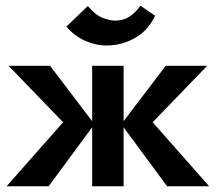

<svg xmlns="http://www.w3.org/2000/svg" viewBox="-20 -651 754 671"><path d="M564 0 404 -217 559 -421H704L478 -187V-264L711 0ZM3 0 236 -264V-187L10 -421H155L310 -217L150 0ZM302 0V-421H412V0ZM353 -492Q314 -492 276.5 -509Q239 -526 212 -558L287 -630Q314 -598 339 -588.5Q364 -579 383 -579Q409 -579 429.5 -591Q450 -603 471 -631L522 -596Q497 -543 450.5 -517.5Q404 -492 353 -492Z"/></svg>

Font: Ysabeau Office
Style: Bold
Weight: 700
Designer: Christian Thalmann (Catharsis Fonts)
Version: Version 2.001;gftools[0.9.30]; featfreeze: tnum,lnum,ss02